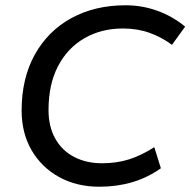

<svg xmlns="http://www.w3.org/2000/svg" viewBox="-20 -698 722 728"><path d="M357 10Q271 10 204.5 -26.5Q138 -63 100 -128Q62 -193 62 -279Q62 -401 112 -491Q162 -581 251 -629.5Q340 -678 456 -678Q519 -678 577 -657Q635 -636 682 -597L632 -528Q593 -557 547 -573.5Q501 -590 446 -590Q364 -590 300 -553Q236 -516 200 -447Q164 -378 164 -281Q164 -218 189.5 -172.5Q215 -127 261 -103Q307 -79 367 -79Q422 -79 468.5 -93.5Q515 -108 565 -140L590 -60Q539 -24 481 -7Q423 10 357 10Z"/></svg>

Font: Gantari Medium
Style: Italic
Weight: 500
Italic angle: -10°
Designer: Anugrah Pasau
Foundry: Lafontype
Version: Version 1.000